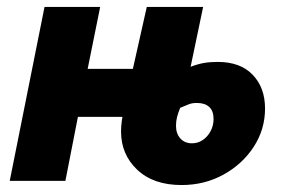

<svg xmlns="http://www.w3.org/2000/svg" viewBox="-20 -520 822 552"><path d="M502 12Q421 12 374.5 -32Q328 -76 328 -142Q328 -149 328.5 -156.5Q329 -164 330 -171Q331 -178 332 -184H204L168 0H8L108 -500H268L232 -322H362L402 -500H564L528 -328Q549 -336 566.5 -339Q584 -342 606 -342Q671 -342 706.5 -305Q742 -268 742 -208Q742 -148 709.5 -98Q677 -48 622.5 -18Q568 12 502 12ZM532 -108Q549 -108 563 -117.5Q577 -127 585.5 -143Q594 -159 594 -178Q594 -201 581.5 -212.5Q569 -224 546 -224Q533 -224 523.5 -220.5Q514 -217 498 -210Q492 -195 489 -183.5Q486 -172 486 -158Q486 -136 498.5 -122Q511 -108 532 -108Z"/></svg>

Font: Source Sans 3 Black
Style: Italic
Weight: 900
Italic angle: -11°
Designer: Paul D. Hunt
Foundry: Adobe
Version: Version 3.052;hotconv 1.1.0;makeotfexe 2.6.0